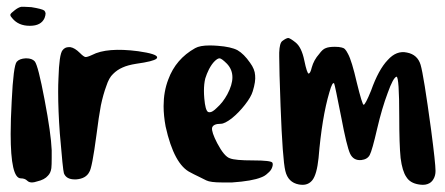

<svg xmlns="http://www.w3.org/2000/svg" viewBox="-20 -628 1283 553"><path d="M22.5 -598.6Q32.2 -606.4 41 -608.4Q44.9 -608.4 50.8 -608.4Q58.6 -608.4 70.3 -607.4Q100.6 -602.5 107.4 -597.7Q110.4 -594.7 111.3 -589.8Q111.3 -584 108.4 -576.2Q98.6 -553.7 66.4 -553.7Q65.4 -553.7 65.4 -553.7Q33.2 -553.7 15.6 -575.2Q9.8 -581.1 9.8 -585Q9.8 -585 9.8 -585.9Q10.7 -589.8 22.5 -598.6ZM28.3 -450.2Q36.1 -459 53.7 -460Q54.7 -460 55.7 -460Q72.3 -460 80.1 -451.2Q89.8 -439.5 108.4 -340.8Q127 -243.2 128.9 -195.3Q128.9 -182.6 128.9 -172.9Q128.9 -152.3 127.9 -143.6Q126 -129.9 118.2 -122.1Q108.4 -110.4 86.9 -105.5Q78.1 -102.5 72.3 -102.5Q63.5 -102.5 58.6 -107.4Q51.8 -114.3 40 -114.3Q10.7 -114.3 10.7 -242.2Q10.7 -283.2 13.7 -336.9Q18.6 -439.5 28.3 -450.2Z M160.2 -483.4Q167 -492.2 177.7 -492.2Q179.7 -492.2 182.6 -492.2Q195.3 -490.2 210 -475.6Q220.7 -464.8 225.6 -463.9Q230.5 -462.9 245.1 -469.7Q288.1 -492.2 377.9 -480.5Q432.6 -472.7 432.6 -462.9Q432.6 -460.9 430.7 -459Q421.9 -451.2 372.1 -444.3Q347.7 -440.4 333 -433.6Q317.4 -426.8 305.7 -415Q293.9 -404.3 286.1 -379.9Q277.3 -356.4 270.5 -324.2Q264.6 -293 257.8 -239.3Q245.1 -143.6 237.3 -132.8Q227.5 -113.3 199.2 -111.3Q197.3 -111.3 195.3 -111.3Q170.9 -111.3 164.1 -128.9Q161.1 -137.7 152.3 -244.1Q147.5 -309.6 147.5 -364.3Q147.5 -383.8 148.4 -402.3Q150.4 -471.7 160.2 -483.4Z M542 -489.3Q555.7 -497.1 584 -497.1Q594.7 -497.1 607.4 -496.1Q645.5 -493.2 664.1 -483.4Q682.6 -472.7 700.2 -447.3Q713.9 -428.7 714.8 -411.1Q716.8 -393.6 708 -365.2Q703.1 -348.6 685.5 -326.2Q668 -303.7 647.5 -287.1Q627 -271.5 616.2 -271.5Q593.8 -271.5 590.8 -259.8Q588.9 -248 605.5 -215.8Q626 -176.8 642.6 -171.9Q657.2 -166 708 -166Q761.7 -166 764.6 -159.2Q765.6 -157.2 765.6 -154.3Q765.6 -150.4 763.7 -145.5Q760.7 -136.7 751 -128.9Q743.2 -121.1 732.4 -117.2Q706.1 -106.4 648.4 -102.5Q632.8 -102.5 620.1 -102.5Q585.9 -102.5 574.2 -108.4Q569.3 -111.3 552.7 -119.1Q536.1 -127 529.3 -130.9Q481.4 -153.3 457 -263.7Q451.2 -294.9 451.2 -322.3Q451.2 -364.3 464.8 -399.4Q486.3 -458 542 -489.3ZM633.8 -444.3Q618.2 -460 612.3 -460Q606.4 -460 597.7 -451.2Q589.8 -443.4 582 -428.7Q575.2 -415 571.3 -402.3Q567.4 -386.7 567.4 -366.2Q567.4 -356.4 568.4 -344.7Q571.3 -310.5 579.1 -305.7Q581.1 -304.7 584 -304.7Q591.8 -304.7 604.5 -317.4Q622.1 -333 634.8 -356.4Q649.4 -383.8 649.4 -405.3Q649.4 -427.7 633.8 -444.3Z M793 -509.8Q804.7 -518.6 810.5 -518.6Q810.5 -518.6 810.5 -518.6Q816.4 -517.6 831.1 -505.9Q848.6 -492.2 856.4 -454.1Q864.3 -416 869.1 -416Q874 -417 877.9 -433.6Q883.8 -455.1 899.4 -472.7Q909.2 -486.3 918 -489.3Q926.8 -493.2 944.3 -493.2Q957 -493.2 963.9 -491.2Q969.7 -490.2 973.6 -486.3Q977.5 -482.4 982.4 -472.7Q993.2 -453.1 1007.8 -389.6Q1023.4 -326.2 1027.3 -326.2Q1032.2 -326.2 1048.8 -367.2Q1070.3 -427.7 1096.7 -455.1Q1122.1 -483.4 1152.3 -476.6Q1182.6 -470.7 1191.4 -441.4Q1200.2 -412.1 1221.7 -253.9Q1234.4 -157.2 1234.4 -135.7Q1234.4 -122.1 1228.5 -112.3Q1222.7 -101.6 1210.9 -97.7Q1205.1 -95.7 1198.2 -95.7Q1192.4 -95.7 1186.5 -96.7Q1161.1 -100.6 1150.4 -118.2Q1138.7 -134.8 1133.8 -172.9Q1129.9 -211.9 1129.9 -292Q1129.9 -406.2 1122.1 -407.2Q1112.3 -404.3 1096.7 -360.4Q1080.1 -316.4 1066.4 -257.8Q1051.8 -194.3 1044.9 -181.6Q1038.1 -168.9 1020.5 -167Q998 -165 988.3 -185.5Q978.5 -207 962.9 -290Q944.3 -384.8 942.4 -387.7Q937.5 -393.6 928.7 -362.3Q907.2 -290 897.5 -172.9Q892.6 -126 879.9 -109.4Q869.1 -95.7 851.6 -95.7Q846.7 -95.7 840.8 -96.7Q809.6 -102.5 801.8 -135.7Q793.9 -168 788.1 -322.3Q784.2 -427.7 784.2 -464.8Q784.2 -471.7 784.2 -476.6Q785.2 -503.9 793 -509.8Z"/></svg>

Font: CillaFHscript
Style: Medium
Weight: 400
Designer: Cecilia Bingert
Version: Version 001.000